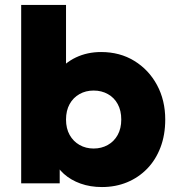

<svg xmlns="http://www.w3.org/2000/svg" viewBox="-20 -740 712 775"><path d="M391.5 15Q344.5 15 305.2 1Q266 -13 238 -38Q210 -63 196.5 -96.5L221 -137.5V0H65.5V-720H246.5V-399.5L205 -441Q240.5 -486.5 286.5 -508.2Q332.5 -530 388 -530Q464 -530 522.2 -494.2Q580.5 -458.5 613.8 -396.8Q647 -335 647 -257.5Q647 -195.5 627.8 -145Q608.5 -94.5 574 -59Q539.5 -23.5 493 -4.2Q446.5 15 391.5 15ZM358 -140.5Q389.5 -140.5 415 -154.8Q440.5 -169 455 -195.2Q469.5 -221.5 469.5 -257.5Q469.5 -293.5 455.2 -319.8Q441 -346 415.5 -360.2Q390 -374.5 358 -374.5Q326 -374.5 300.8 -360.2Q275.5 -346 261 -319.8Q246.5 -293.5 246.5 -257.5Q246.5 -221.5 261.2 -195.2Q276 -169 301.2 -154.8Q326.5 -140.5 358 -140.5Z"/></svg>

Font: Geologica Roman ExtraBold
Style: Regular
Weight: 800
Designer: Sindre Bremnes, Frode Helland
Foundry: Monokrom Skriftforlag AS
Version: Version 1.010;gftools[0.9.28]